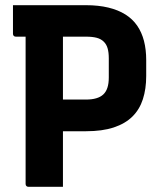

<svg xmlns="http://www.w3.org/2000/svg" viewBox="-20 -720 640 740"><path d="M222.6 0Q189.5 0 156.5 0Q123.6 0 89.7 0Q84.7 0 81.7 -3Q78.7 -6 78.7 -11Q78.7 -91.6 78.7 -167.4Q78.7 -243.2 78.7 -318.2Q78.7 -393.1 78.7 -469.4Q78.7 -545.6 78.7 -625.4H233.6L222.6 -598.1Q222.6 -570.6 222.6 -547.5Q222.6 -524.4 222.6 -499.4Q222.6 -433.6 222.6 -368.5Q222.6 -303.5 222.6 -236.8Q222.6 -170 222.6 -98.3Q222.6 -71.4 222.6 -46.4Q222.6 -21.4 222.6 0ZM30 -700Q98.4 -700 174.1 -700Q249.7 -700 311.1 -700Q359.5 -700 397.6 -690.8Q435.6 -681.6 463.3 -664.2Q490.9 -646.8 508.6 -621.3Q526.2 -595.7 534.9 -562.4Q543.5 -529.1 543.5 -488.3V-427.1Q543.5 -377.3 530.7 -337.7Q518 -298.2 490.3 -270.8Q462.7 -243.5 418.4 -228.8Q374.1 -214.2 312 -214.2Q286.1 -214.2 259.2 -214.2Q232.3 -214.2 205.3 -214.2L194.3 -210.4V-336.3Q226.7 -336.3 257.7 -336.3Q288.6 -336.3 311.6 -336.3Q333.9 -336.3 350.5 -341.1Q367.1 -345.8 377.8 -355.7Q388.6 -365.6 393.9 -381.8Q399.3 -397.9 399.3 -421.7V-495Q399.3 -518 394.8 -533.6Q390.3 -549.2 380.1 -559.2Q369.5 -569.8 352.9 -574.3Q336.2 -578.7 311.7 -578.7Q267.6 -578.7 221.8 -578.7Q176 -578.7 130.1 -578.7Q84.3 -578.7 41 -578.7Q36 -578.7 33 -581.7Q30 -584.7 30 -589.7Q30 -619.2 30 -644.9Q30 -670.5 30 -700Z"/></svg>

Font: Recursive Sans Linear Light
Style: Regular
Weight: 300
Version: Version 1.085